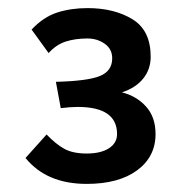

<svg xmlns="http://www.w3.org/2000/svg" viewBox="-20 -762 459 474"><path d="M364 -431Q364 -375 318.5 -341.5Q273 -308 194 -308Q95 -308 43 -372L95 -430Q118 -406 139 -394.5Q160 -383 194 -383Q229 -383 249 -396Q269 -409 269 -431Q269 -498 172 -498Q153 -498 130 -495L118 -560Q197 -562 227 -574.5Q257 -587 257 -618Q257 -641 238.5 -654Q220 -667 196 -667Q166 -667 142.5 -659.5Q119 -652 100 -631L58 -689Q87 -720 121 -731Q155 -742 196 -742Q262 -742 307 -714.5Q352 -687 352 -622Q352 -591 333.5 -568Q315 -545 281 -534Q317 -525 340.5 -499Q364 -473 364 -431Z"/></svg>

Font: KoHo
Style: Bold
Weight: 700
Designer: Cadson Demak & Katatrad Team
Foundry: Cadson Demak Co.,Ltd.
Version: Version 1.000; ttfautohint (v1.6)